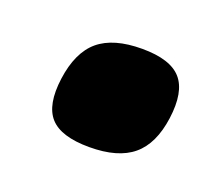

<svg xmlns="http://www.w3.org/2000/svg" viewBox="-47 -215 326 286"><g transform="rotate(20 116.0 -72.5)"><path d="M138.2 -154.8Q183.1 -154.8 200.4 -135Q217.8 -115.2 211.9 -71.8Q206.1 -29.3 182.6 -9.8Q159.2 9.8 113.8 9.8Q68.8 9.8 51.5 -9.5Q34.2 -28.8 40 -71.8Q45.9 -115.2 69.3 -135Q92.8 -154.8 138.2 -154.8Z"/></g></svg>

Font: Fivo Sans Modern
Style: Italic
Weight: 700
Designer: Alexander Slobzheninov
Foundry: Alexander Slobzheninov
Version: 1.0